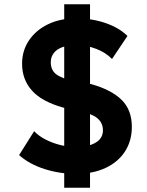

<svg xmlns="http://www.w3.org/2000/svg" viewBox="-20 -800 688 900"><path d="M335 15Q260.5 15 189.2 -7.5Q118 -30 69.5 -73L140 -185Q162 -162 194.5 -145.5Q227 -129 263.8 -120Q300.5 -111 335 -111Q393.5 -111 428 -131.2Q462.5 -151.5 462.5 -189Q462.5 -224.5 435.8 -246.2Q409 -268 343 -284L276.5 -295.5Q175.5 -324 129.5 -375.8Q83.5 -427.5 83.5 -501Q83.5 -563 116.2 -611.2Q149 -659.5 206.2 -686.8Q263.5 -714 336.5 -714Q410.5 -714 474.5 -692Q538.5 -670 577.5 -631.5L505 -523.5Q477 -553 431.5 -570.8Q386 -588.5 337 -588.5Q299 -588.5 272.5 -579Q246 -569.5 232 -551.2Q218 -533 218 -508.5Q218 -472.5 242.2 -452.8Q266.5 -433 336 -416L406.5 -406Q501.5 -379.5 549.8 -332.2Q598 -285 598 -205.5Q598 -140 566 -90.2Q534 -40.5 474.8 -12.8Q415.5 15 335 15ZM281 80V-780H402V80Z"/></svg>

Font: Geologica Thin Roman ExtraBold
Style: Regular
Weight: 800
Version: Version 1.010;gftools[0.9.28]